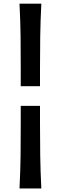

<svg xmlns="http://www.w3.org/2000/svg" viewBox="-20 -866 334 1057"><path d="M94.2 -391.6V-490.2Q94.2 -577.6 93.3 -663.8Q92.3 -750 87.4 -845.7H207.5Q202.6 -750 201.4 -663.8Q200.2 -577.6 200.2 -490.2V-391.6ZM87.4 171.4Q92.3 75.2 93.3 -11Q94.2 -97.2 94.2 -184.6V-283.2H200.2V-184.6Q200.2 -97.2 201.4 -11Q202.6 75.2 207.5 171.4Z"/></svg>

Font: Pinar SemiBold
Style: Regular
Weight: 600
Designer: Amin Abedi
Version: Version 3.000